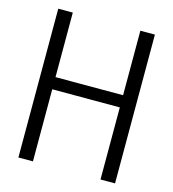

<svg xmlns="http://www.w3.org/2000/svg" viewBox="-110 -831 832 922"><g transform="rotate(15 306.0 -370.0)"><path d="M65.9 0V-739.7H138.2V-418.9H474.1V-739.7H546.4V0H474.1V-358.4H138.2V0Z"/></g></svg>

Font: News Cycle
Style: Regular
Weight: 500
Version: Version 0.5.2